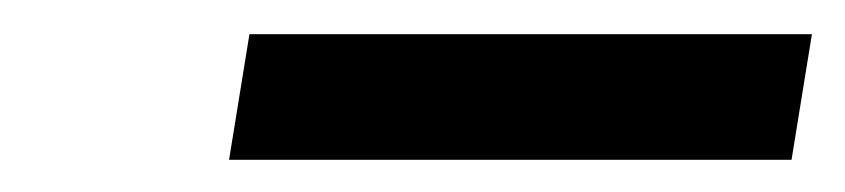

<svg xmlns="http://www.w3.org/2000/svg" viewBox="-20 -748 506 115"><path d="M466.3 -727.5 454.1 -652.3H117.2L129.4 -727.5Z"/></svg>

Font: Inter Tight Medium
Style: Italic
Weight: 500
Italic angle: -9.39999°
Designer: Rasmus Andersson
Foundry: rsms
Version: Version 3.004